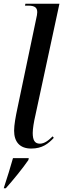

<svg xmlns="http://www.w3.org/2000/svg" viewBox="-21 -780 336 1021"><path d="M145 10C204 10 236 -16 265 -47L259 -55C237 -33 215 -16 191 -16C163 -16 153 -36 153 -73C153 -95 159 -132 167 -166L295 -760H114L112 -750H129C166 -750 177 -738 177 -715C177 -708 175 -693 171 -678L72 -206C62 -159 54 -116 54 -85C54 -27 83 10 145 10ZM1 214 -1 221H10C47 180 103 111 130 71L132 61H48C34 110 19 160 1 214Z"/></svg>

Font: Noto Serif Display Condensed Medium
Style: Italic
Weight: 500
Width: 3
Italic angle: -12°
Designer: Monotype Design Team
Foundry: Monotype Imaging Inc.
Version: Version 2.009